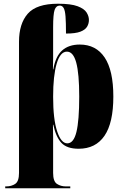

<svg xmlns="http://www.w3.org/2000/svg" viewBox="-20 -788 667 1030"><path d="M8 222V212H14Q41 212 61.5 198.5Q82 185 82 140V-564Q82 -661 129 -714.5Q176 -768 291 -768Q361 -768 396.5 -754.5Q432 -741 444.5 -721Q457 -701 457 -681Q457 -661 447 -644.5Q437 -628 411 -618Q385 -608 334 -608Q334 -667 331.5 -699.5Q329 -732 321.5 -745Q314 -758 301 -758Q281 -758 273 -735Q265 -712 265 -642V-536Q265 -506 265 -476Q265 -446 264 -416H266Q278 -486 313.5 -517.5Q349 -549 408 -549Q495 -549 541.5 -479.5Q588 -410 588 -270Q588 -129 540.5 -59.5Q493 10 402 10Q339 10 309.5 -21.5Q280 -53 266 -119H264Q265 -86 265 -53Q265 -20 265 13V140Q265 185 285.5 198.5Q306 212 333 212H357V222ZM341 -19Q375 -19 390 -80Q405 -141 405 -270Q405 -393 389 -452Q373 -511 339 -511Q303 -511 284 -446.5Q265 -382 265 -269Q265 -148 286.5 -83.5Q308 -19 341 -19Z"/></svg>

Font: Noto Serif Display SemiCondensed Black
Style: Regular
Weight: 900
Width: 4
Designer: Monotype Design Team
Foundry: Monotype Imaging Inc.
Version: Version 2.009